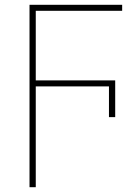

<svg xmlns="http://www.w3.org/2000/svg" viewBox="-20 -548 532 800"><path d="M129 232H103V-528H489V-503H129V-213H460V-60H434V-188H129Z"/></svg>

Font: Noto Sans Thin
Style: Regular
Weight: 100
Designer: Monotype Design Team
Foundry: Monotype Imaging Inc.
Version: Version 2.007